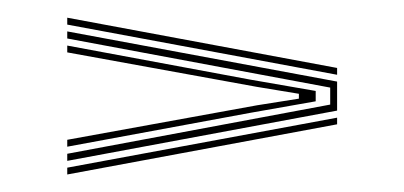

<svg xmlns="http://www.w3.org/2000/svg" viewBox="-20 -511 457 217"><path d="M56 -483.2V-491L361 -434.2V-426.5ZM56 -329.2V-337.2L353.2 -392.8V-412L56 -467.5V-475.5L361 -418.8V-386ZM56 -345.2V-353L270.5 -392L317.8 -399.5V-405L270.5 -412.8L56 -451.8V-459.5L263 -421L336.8 -408.2V-396.5L263 -383.5ZM56 -313.8V-321.5L361 -378V-370.5Z"/></svg>

Font: Big Shoulders Inline Display Light
Style: Regular
Weight: 300
Designer: Patric King
Foundry: XO Type Co
Version: Version 1.000